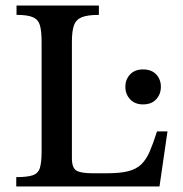

<svg xmlns="http://www.w3.org/2000/svg" viewBox="-20 -677 665 697"><path d="M559 0H39V-34Q80 -34 99.5 -41Q119 -48 125 -68Q131 -88 131 -127V-526Q131 -564 125 -585Q119 -606 99.5 -614.5Q80 -623 40 -623V-657H339V-623Q298 -623 277 -614.5Q256 -606 248.5 -585Q241 -564 241 -525V-103Q241 -68 257 -58Q273 -48 317 -48H368Q416 -48 445.5 -55.5Q475 -63 493 -80.5Q511 -98 523.5 -127Q536 -156 550 -200H588ZM499 -298Q470 -298 452.5 -316.5Q435 -335 435 -362Q435 -388 452 -406.5Q469 -425 499 -425Q530 -425 547 -407Q564 -389 564 -362Q564 -335 547 -316.5Q530 -298 499 -298Z"/></svg>

Font: STIX Two Text Medium
Style: Regular
Weight: 500
Designer: Ross Mills, John Hudson & Paul Hanslow, Tiro Typeworks Ltd; with prior portions MicroPress Inc., and Coen Hoffman.
Foundry: Tiro Typeworks Ltd
Version: Version 2.13 b171